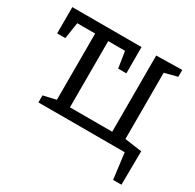

<svg xmlns="http://www.w3.org/2000/svg" viewBox="-150 -696 1037 1019"><g transform="rotate(30 368.0 -186.5)"><path d="M662 158 640 -14 658 0H113V-43L208 -65L191 -39V-481L211 -467H66L84 -484L66 -367H16V-528H440V-367H390L372 -481L395 -467H254L271 -481V-37L249 -61H552L530 -37V-528L688 -531V-489L592 -464L610 -488V-39L593 -65L715 -48L713 158Z"/></g></svg>

Font: Pack4
Style: Regular
Weight: 400
Version: Version 2.002